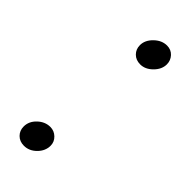

<svg xmlns="http://www.w3.org/2000/svg" viewBox="-184 -558 599 599"><g transform="rotate(45 115.0 -258.5)"><path d="M100 -468Q100 -490 119 -508.5Q138 -527 161 -527Q179 -527 190.5 -514.5Q202 -502 202 -485Q202 -463 183.5 -444.5Q165 -426 143 -426Q124 -426 112 -438Q100 -450 100 -468ZM23 -32Q23 -55 41.5 -72.5Q60 -90 83 -90Q100 -90 112.5 -78Q125 -66 125 -49Q125 -26 107 -8Q89 10 66 10Q47 10 35 -2Q23 -14 23 -32Z"/></g></svg>

Font: Open Sauce Sans Light Italic
Style: Regular
Weight: 300
Italic angle: -10°
Designer: Alfredo Marco Pradil
Foundry: Creative Sauce Fz LLC
Version: Version 1.477